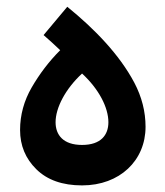

<svg xmlns="http://www.w3.org/2000/svg" viewBox="-20 -545 491 570"><path d="M223.6 5.4C335.9 5.4 412.1 -68.8 412.1 -168.5C412.1 -213.9 400.9 -257.3 378.9 -299.3C334.5 -383.3 259.8 -460 179.7 -524.9L109.4 -440.9C126.5 -426.3 142.6 -411.1 158.7 -396C125 -362.3 97.2 -325.2 74.2 -285.6C51.3 -246.1 39.6 -203.6 39.6 -159.2C39.6 -112.8 55.7 -74.2 87.9 -42.5C120.1 -10.7 165.5 5.4 223.6 5.4ZM223.6 -114.7C167.5 -114.7 145 -144.5 145 -182.1C145 -225.1 174.3 -281.2 223.6 -326.7C273.9 -280.3 301.8 -225.6 301.8 -182.1C301.8 -144.5 279.8 -114.7 223.6 -114.7Z"/></svg>

Font: Estedad SemiBold
Style: Regular
Weight: 600
Designer: Amin Abedi
Version: Version 7.3